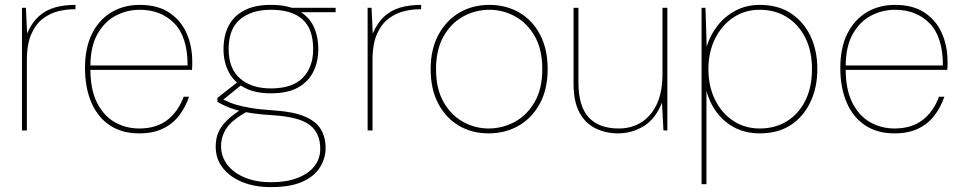

<svg xmlns="http://www.w3.org/2000/svg" viewBox="-20 -534 3940 786"><path d="M70 0V-502H86L91 -397Q110 -441 138 -466.5Q166 -492 203.5 -503Q241 -514 289 -514V-496H280Q253 -496 220.5 -488.5Q188 -481 158 -459.5Q128 -438 109 -396.5Q90 -355 90 -287V0Z M550 12Q479 12 429.5 -21Q380 -54 354 -114.5Q328 -175 328 -256Q328 -339 357 -396.5Q386 -454 436.5 -484Q487 -514 552 -514Q626 -514 673.5 -482Q721 -450 744 -397.5Q767 -345 767 -282Q767 -273 767 -265.5Q767 -258 766 -248H339V-266H748Q748 -383 693.5 -438.5Q639 -494 552 -494Q501 -494 455 -470.5Q409 -447 379.5 -395.5Q350 -344 350 -261V-252Q350 -167 377.5 -113Q405 -59 450.5 -33.5Q496 -8 550 -8Q619 -8 664 -42Q709 -76 732 -138H754Q739 -94 712.5 -60Q686 -26 646 -7Q606 12 550 12Z M1089 232Q1023 232 972.5 211.5Q922 191 892.5 154Q863 117 863 66Q863 35 873 10Q883 -15 906.5 -38.5Q930 -62 971 -89L993 -78Q931 -44 908 -10Q885 24 885 64Q885 108 911.5 141.5Q938 175 984 193.5Q1030 212 1089 212Q1153 212 1198 194.5Q1243 177 1267 146.5Q1291 116 1291 75Q1291 11 1248.5 -22Q1206 -55 1100 -62Q1049 -65 1012 -70.5Q975 -76 949 -83.5Q923 -91 904 -99.5Q885 -108 870 -117V-133L955 -200L977 -193L885 -119L879 -133Q893 -128 907.5 -120.5Q922 -113 944.5 -106Q967 -99 1004 -92.5Q1041 -86 1101 -82Q1180 -77 1226.5 -57.5Q1273 -38 1293 -5.5Q1313 27 1313 72Q1313 113 1290.5 150Q1268 187 1219 209.5Q1170 232 1089 232ZM1089 -152Q1022 -152 979 -176Q936 -200 915.5 -241Q895 -282 895 -332Q895 -387 915.5 -427.5Q936 -468 979 -491Q1022 -514 1089 -514Q1158 -514 1200.5 -491Q1243 -468 1263 -427.5Q1283 -387 1283 -332Q1283 -282 1263 -241Q1243 -200 1200.5 -176Q1158 -152 1089 -152ZM1089 -172Q1177 -172 1219.5 -215.5Q1262 -259 1262 -333Q1262 -416 1218 -455Q1174 -494 1089 -494Q1010 -494 963 -455Q916 -416 916 -333Q916 -253 963 -212.5Q1010 -172 1089 -172ZM1183 -484 1174 -502H1354V-484Z M1485 0V-502H1501L1506 -397Q1525 -441 1553 -466.5Q1581 -492 1618.5 -503Q1656 -514 1704 -514V-496H1695Q1668 -496 1635.5 -488.5Q1603 -481 1573 -459.5Q1543 -438 1524 -396.5Q1505 -355 1505 -287V0Z M1980 12Q1912 12 1858.5 -19.5Q1805 -51 1774 -110Q1743 -169 1743 -251Q1743 -333 1775 -392Q1807 -451 1861 -482.5Q1915 -514 1983 -514Q2052 -514 2106 -482.5Q2160 -451 2191 -392Q2222 -333 2222 -251Q2222 -169 2190 -110Q2158 -51 2103.5 -19.5Q2049 12 1980 12ZM1980 -8Q2037 -8 2087 -35Q2137 -62 2168.5 -116Q2200 -170 2200 -251Q2200 -332 2169 -386Q2138 -440 2088.5 -467Q2039 -494 1983 -494Q1927 -494 1877 -467Q1827 -440 1796 -385.5Q1765 -331 1765 -251Q1765 -170 1796 -116Q1827 -62 1876 -35Q1925 -8 1980 -8Z M2510 12Q2460 12 2418 -8.5Q2376 -29 2352 -73.5Q2328 -118 2328 -191V-502H2348V-196Q2348 -99 2390 -53.5Q2432 -8 2513 -8Q2566 -8 2606.5 -34Q2647 -60 2669.5 -109Q2692 -158 2692 -230V-502H2712V0H2696L2690 -114Q2663 -46 2614.5 -17Q2566 12 2510 12Z M2852 220V-502H2868L2873 -343Q2887 -390 2917.5 -429Q2948 -468 2992 -491Q3036 -514 3090 -514Q3165 -514 3217 -480Q3269 -446 3297.5 -387Q3326 -328 3326 -251Q3326 -176 3297.5 -116Q3269 -56 3217 -22Q3165 12 3090 12Q3009 12 2951.5 -35Q2894 -82 2872 -162V220ZM3090 -8Q3153 -8 3201 -37.5Q3249 -67 3276.5 -121.5Q3304 -176 3304 -251Q3304 -326 3276.5 -380Q3249 -434 3201 -464Q3153 -494 3090 -494Q3029 -494 2981.5 -462Q2934 -430 2907 -375Q2880 -320 2880 -251Q2880 -181 2907 -126Q2934 -71 2981.5 -39.5Q3029 -8 3090 -8Z M3642 12Q3571 12 3521.5 -21Q3472 -54 3446 -114.5Q3420 -175 3420 -256Q3420 -339 3449 -396.5Q3478 -454 3528.5 -484Q3579 -514 3644 -514Q3718 -514 3765.5 -482Q3813 -450 3836 -397.5Q3859 -345 3859 -282Q3859 -273 3859 -265.5Q3859 -258 3858 -248H3431V-266H3840Q3840 -383 3785.5 -438.5Q3731 -494 3644 -494Q3593 -494 3547 -470.5Q3501 -447 3471.5 -395.5Q3442 -344 3442 -261V-252Q3442 -167 3469.5 -113Q3497 -59 3542.5 -33.5Q3588 -8 3642 -8Q3711 -8 3756 -42Q3801 -76 3824 -138H3846Q3831 -94 3804.5 -60Q3778 -26 3738 -7Q3698 12 3642 12Z"/></svg>

Font: DM Sans 16pt Thin
Style: Regular
Weight: 250
Version: Version 4.004;gftools[0.9.30]